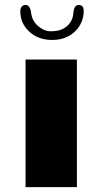

<svg xmlns="http://www.w3.org/2000/svg" viewBox="-20 -765 410 785"><path d="M84.5 -521.5H294.4V0H84.5ZM287.1 -636.7Q250 -601.6 193.4 -601.6Q136.2 -601.6 99.6 -635.7Q63 -669.4 63 -719.7Q63 -731 68.8 -737.8Q74.7 -744.6 84 -744.6Q103.5 -744.6 107.4 -711.4Q111.3 -679.2 136 -658.2Q160.6 -637.2 186.3 -637.2Q211.9 -637.2 227.3 -642.8Q242.7 -648.4 253.9 -658.2Q277.8 -679.2 280 -711.9Q282.2 -744.6 302.2 -744.6Q322.3 -744.6 322.3 -720.2Q322.3 -695.8 313 -674.3Q303.7 -652.8 287.1 -636.7Z"/></svg>

Font: Limelight
Style: Regular
Weight: 400
Designer: Nicole Fally
Foundry: Nicole Fally
Version: Version 1.002